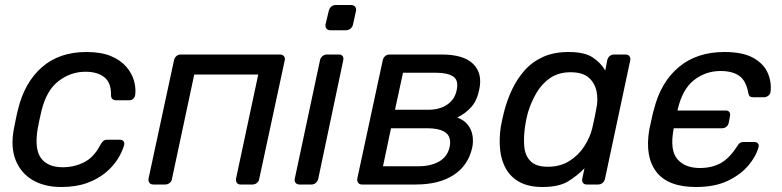

<svg xmlns="http://www.w3.org/2000/svg" viewBox="-20 -738 3127 768"><path d="M225 10Q158 10 111 -17.5Q64 -45 43 -96.5Q22 -148 35 -220Q38 -235 43 -260Q48 -285 52 -300Q78 -408 147.5 -469Q217 -530 326 -530Q385 -530 424 -513.5Q463 -497 485.5 -470.5Q508 -444 516 -415Q524 -386 521 -360Q520 -350 513.5 -343.5Q507 -337 497 -337H445Q435 -337 429.5 -342Q424 -347 424 -358Q425 -407 397.5 -429Q370 -451 322 -451Q263 -451 214.5 -414Q166 -377 146 -295Q142 -279 138 -259.5Q134 -240 131 -225Q117 -142 144 -105.5Q171 -69 231 -69Q277 -69 316.5 -89Q356 -109 381 -158Q388 -170 393.5 -174.5Q399 -179 409 -179H460Q470 -179 474.5 -172.5Q479 -166 476 -156Q469 -131 451 -102Q433 -73 402.5 -47.5Q372 -22 328 -6Q284 10 225 10Z M593 0Q583 0 578 -6.5Q573 -13 574 -23L676 -497Q678 -507 685.5 -513.5Q693 -520 703 -520H1100Q1110 -520 1115.5 -513.5Q1121 -507 1119 -497L1017 -23Q1016 -13 1008 -6.5Q1000 0 990 0H942Q932 0 927.5 -6.5Q923 -13 924 -23L1013 -440H757L668 -23Q667 -13 659 -6.5Q651 0 641 0Z M1178 0Q1168 0 1162.5 -6.5Q1157 -13 1159 -23L1260 -497Q1262 -507 1270 -513.5Q1278 -520 1288 -520H1336Q1346 -520 1350.5 -513.5Q1355 -507 1353 -497L1253 -23Q1251 -13 1243.5 -6.5Q1236 0 1226 0ZM1301 -617Q1291 -617 1286 -623.5Q1281 -630 1282 -640L1295 -694Q1297 -704 1304.5 -711Q1312 -718 1322 -718H1384Q1395 -718 1400.5 -711Q1406 -704 1404 -694L1392 -640Q1390 -630 1382 -623.5Q1374 -617 1364 -617Z M1428 0Q1418 0 1413 -6.5Q1408 -13 1409 -23L1511 -497Q1513 -507 1520.5 -513.5Q1528 -520 1538 -520H1746Q1835 -520 1873 -482Q1911 -444 1897 -380Q1889 -338 1866.5 -311.5Q1844 -285 1809 -268Q1836 -258 1851 -239Q1866 -220 1870 -196Q1874 -172 1869 -148Q1853 -76 1794.5 -38Q1736 0 1644 0ZM1512 -73H1655Q1702 -73 1735.5 -91.5Q1769 -110 1778 -148Q1787 -188 1764 -206.5Q1741 -225 1687 -225H1544ZM1560 -299H1694Q1739 -299 1769.5 -320Q1800 -341 1807 -379Q1815 -418 1792 -432.5Q1769 -447 1725 -447H1592Z M2150 10Q2095 10 2059 -9.5Q2023 -29 2004 -62.5Q1985 -96 1980.5 -139Q1976 -182 1983 -230Q1986 -246 1989 -260Q1992 -274 1996 -290Q2008 -337 2028 -379.5Q2048 -422 2078.5 -456.5Q2109 -491 2152.5 -510.5Q2196 -530 2254 -530Q2318 -530 2350.5 -508.5Q2383 -487 2401 -456L2409 -497Q2411 -507 2418.5 -513.5Q2426 -520 2437 -520H2482Q2492 -520 2497.5 -513.5Q2503 -507 2501 -497L2400 -23Q2398 -13 2390.5 -6.5Q2383 0 2373 0H2327Q2317 0 2312 -6.5Q2307 -13 2309 -23L2318 -65Q2287 -33 2250.5 -11.5Q2214 10 2150 10ZM2171 -71Q2221 -71 2257.5 -94Q2294 -117 2317 -152.5Q2340 -188 2349 -225Q2353 -241 2357.5 -263.5Q2362 -286 2365 -302Q2373 -337 2366.5 -371Q2360 -405 2335.5 -427Q2311 -449 2262 -449Q2215 -449 2181.5 -426.5Q2148 -404 2126.5 -367.5Q2105 -331 2092 -289Q2088 -274 2085 -260Q2082 -246 2080 -231Q2074 -189 2077 -152.5Q2080 -116 2102 -93.5Q2124 -71 2171 -71Z M2764 10Q2652 10 2605.5 -50.5Q2559 -111 2577 -219Q2579 -228 2582.5 -244Q2586 -260 2589.5 -276Q2593 -292 2596 -301Q2623 -409 2695 -469.5Q2767 -530 2878 -530Q2952 -530 2994 -506Q3036 -482 3051.5 -445Q3067 -408 3062 -370Q3061 -361 3053 -355Q3045 -349 3036 -349H2993Q2983 -349 2979 -353Q2975 -357 2973 -367Q2964 -416 2936.5 -435Q2909 -454 2862 -454Q2803 -454 2756.5 -418Q2710 -382 2691 -301L2690 -296H2883Q2893 -296 2897.5 -289.5Q2902 -283 2900 -274L2895 -247Q2893 -237 2885.5 -231Q2878 -225 2868 -225H2675L2674 -219Q2659 -137 2689.5 -101.5Q2720 -66 2779 -66Q2827 -66 2862 -85Q2897 -104 2928 -152Q2934 -162 2939.5 -166Q2945 -170 2954 -170H2998Q3007 -170 3012 -164Q3017 -158 3014 -149Q3004 -112 2973 -75.5Q2942 -39 2890.5 -14.5Q2839 10 2764 10Z"/></svg>

Font: Rubik
Style: Italic
Weight: 400
Italic angle: -12°
Designer: Hubert and Fischer
Foundry: Hubert and Fischer
Version: Version 2.300;gftools[0.9.30]